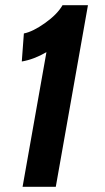

<svg xmlns="http://www.w3.org/2000/svg" viewBox="-20 -720 403 740"><path d="M159 -519Q111 -491 64 -483L72 -591Q107 -598 154 -631.5Q201 -665 221 -700H319L195 0H67Z"/></svg>

Font: Cabin
Style: Bold Italic
Weight: 700
Italic angle: -7°
Designer: Pablo Impallari
Foundry: Pablo Impallari. http://www.impallari.com Igino Marini. http://www.ikern.com
Version: Version 2.200